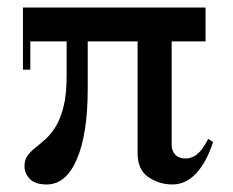

<svg xmlns="http://www.w3.org/2000/svg" viewBox="-20 -480 620 510"><path d="M41 -295V-460H526V-370H60.5V-295ZM104 10Q73.5 10 59.2 -4.8Q45 -19.5 45 -38Q45 -55 53 -66.2Q61 -77.5 73.8 -87.5Q86.5 -97.5 101 -110.5Q115.5 -123.5 128.2 -144.2Q141 -165 149 -197.5Q157 -230 157 -279.5V-405H213V-243Q213 -124.5 184.2 -57.2Q155.5 10 104 10ZM438 10Q403 10 374.2 -9.5Q345.5 -29 345.5 -73V-390H436V-95Q436 -80 445.2 -69.5Q454.5 -59 472.5 -59Q490 -59 504 -70.5Q518 -82 533 -111L546 -103Q529 -50 501.5 -20Q474 10 438 10Z"/></svg>

Font: Bodoni Moda SC
Style: Regular
Weight: 400
Designer: Owen Earl
Foundry: indestructible type
Version: Version 2.005